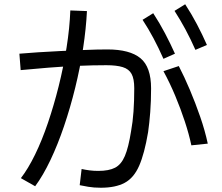

<svg xmlns="http://www.w3.org/2000/svg" viewBox="-20 -844 1040 901"><path d="M453 37Q420 37 394 32.5Q368 28 354 25L363 -51Q381 -47 400.5 -44.5Q420 -42 441 -42Q491 -42 520 -57Q549 -72 566 -112Q583 -152 595 -228Q603 -271 606.5 -320.5Q610 -370 610 -430Q610 -474 597.5 -497Q585 -520 556 -529Q527 -538 479 -538Q416 -538 346.5 -535Q277 -532 208 -526.5Q139 -521 77 -515L71 -592Q107 -595 157 -598.5Q207 -602 263.5 -604.5Q320 -607 377 -609.5Q434 -612 484 -612Q589 -612 639 -571Q689 -530 689 -429Q689 -369 685 -317.5Q681 -266 675 -224Q658 -123 633 -66Q608 -9 565 14Q522 37 453 37ZM145 30 78 -8Q112 -52 144.5 -118.5Q177 -185 205 -267.5Q233 -350 255.5 -440Q278 -530 292.5 -621.5Q307 -713 310 -795L388 -792Q384 -710 370 -618Q356 -526 333 -432.5Q310 -339 280.5 -252Q251 -165 216.5 -92.5Q182 -20 145 30ZM878 -162Q867 -214 847.5 -273.5Q828 -333 802.5 -394Q777 -455 747 -510L819 -534Q845 -484 871 -422.5Q897 -361 919.5 -296Q942 -231 955 -170ZM897 -610Q874 -662 850 -706.5Q826 -751 799 -793L849 -824Q879 -778 904.5 -729.5Q930 -681 951 -633ZM747 -568Q724 -620 700 -665Q676 -710 649 -751L699 -782Q729 -736 754.5 -687.5Q780 -639 801 -592Z"/></svg>

Font: Murecho Thin
Style: Regular
Weight: 400
Version: Version 1.010